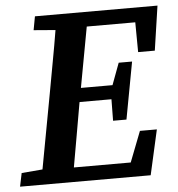

<svg xmlns="http://www.w3.org/2000/svg" viewBox="-54 -711 702 757"><g transform="rotate(-5 296.5 -332.0)"><path d="M102 -610 112 -664H597L571 -488H505L504 -606H312L268 -367H393L425 -453H478L436 -227H383L384 -312H258L257 -308Q246 -245 235 -182Q224 -119 213 -57H438L485 -178H552L512 0H-5L6 -53L89 -60L144 -357Q155 -419 166.5 -480.5Q178 -542 188 -603Z"/></g></svg>

Font: Source Serif 4 SmText Semibold
Style: Italic
Weight: 600
Italic angle: -12°
Designer: Frank Grießhammer
Foundry: Adobe
Version: Version 4.005;hotconv 1.1.0;makeotfexe 2.6.0